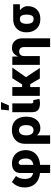

<svg xmlns="http://www.w3.org/2000/svg" viewBox="1377 -2187 1014 3808"><g transform="rotate(-90 1884.0 -283.0)"><path d="M356.9 204.1V4.4Q250 -9.8 187.3 -54.7Q124.5 -99.6 97.4 -163.1Q70.3 -226.6 70.3 -297.4Q70.3 -386.7 103.5 -452.6Q136.7 -518.6 179.7 -552.7L297.9 -472.7Q270 -440.4 254.6 -396.7Q239.3 -353 238.8 -297.4Q238.8 -236.3 262.7 -192.6Q286.6 -148.9 356.9 -131.8V-392.6Q357.4 -467.8 408.4 -510.3Q459.5 -552.7 545.4 -552.7Q624.5 -552.7 684.1 -519Q743.7 -485.4 776.9 -423.6Q810.1 -361.8 810.5 -278.3Q810.5 -210 782.7 -148.9Q754.9 -87.9 690.9 -46.1Q627 -4.4 517.6 6.3V204.1ZM517.6 -128.4Q587.4 -140.6 616 -179.2Q644.5 -217.8 644.5 -278.3Q644 -341.8 620.8 -381.1Q597.7 -420.4 559.6 -420.4Q539.1 -420.4 528.3 -404.8Q517.6 -389.2 517.6 -362.8Z M936 204.1V-290Q936 -372.6 970 -431.6Q1003.9 -490.7 1065.4 -522.2Q1127 -553.7 1208.5 -553.7Q1304.2 -553.7 1362.5 -514.6Q1420.9 -475.6 1447.3 -412.4Q1473.6 -349.1 1473.6 -276.4V-265.6Q1473.6 -181.2 1444.8 -119.1Q1416 -57.1 1365 -23.4Q1314 10.3 1246.1 10.3Q1199.7 10.3 1164.3 -7.3Q1128.9 -24.9 1104 -56.6L1104.5 204.1ZM1103.5 -269Q1103.5 -200.7 1130.4 -162.8Q1157.2 -125 1205.1 -125Q1253.4 -125 1280 -162.1Q1306.6 -199.2 1306.6 -265.6V-276.4Q1306.6 -341.8 1280 -377.7Q1253.4 -413.6 1205.1 -413.6Q1157.2 -413.6 1130.4 -376Q1103.5 -338.4 1103.5 -270.5Z M1744.1 2.9Q1649.9 2.9 1606.4 -34.4Q1563 -71.8 1563 -151.4V-545.9H1736.8V-170.4Q1736.8 -128.9 1774.9 -128.9Q1793.5 -128.9 1801.3 -132.3L1827.6 -10.3Q1815.9 -5.9 1794.4 -1.5Q1772.9 2.9 1744.1 2.9ZM1598.6 -614.3 1614.7 -770H1764.2L1697.8 -614.3Z M2061 -545.9V-351.6H2113.8L2236.8 -545.9H2446.8L2257.3 -274.4L2439.5 0H2230.5L2118.7 -190.4H2061V0H1887.2V-545.9Z M2675.8 -311V0H2502V-545.9H2665.5L2668 -427.2Q2689.5 -483.9 2730.7 -518.3Q2772 -552.7 2838.9 -552.7Q2924.8 -552.7 2976.6 -496.3Q3028.3 -439.9 3028.3 -347.7V204.1H2854.5V-313.5Q2854.5 -358.9 2831.3 -384.5Q2808.1 -410.2 2767.1 -410.2Q2726.1 -410.2 2700.9 -384Q2675.8 -357.9 2675.8 -311Z M3147.5 -258.8V-269.5Q3147.9 -343.3 3178.2 -401.9Q3208.5 -460.4 3267.3 -494.4Q3326.2 -528.3 3411.6 -528.3H3703.6V-395.5H3585.4Q3619.1 -368.2 3642.6 -329.8Q3666 -291.5 3665.5 -249V-238.3Q3666 -166.5 3636.5 -110.6Q3606.9 -54.7 3550.5 -22.5Q3494.1 9.8 3413.1 9.8Q3327.1 9.8 3268.1 -25.4Q3209 -60.5 3178.5 -121.3Q3147.9 -182.1 3147.5 -258.8ZM3314.9 -269.5V-258.8Q3314.9 -201.7 3335.4 -162.4Q3356 -123 3413.1 -123Q3462.4 -123 3480.5 -162.4Q3498.5 -201.7 3498.5 -258.8V-269.5Q3498.5 -320.8 3480.5 -358.2Q3462.4 -395.5 3411.6 -395.5Q3357.4 -395.5 3336.2 -358.2Q3314.9 -320.8 3314.9 -269.5Z"/></g></svg>

Font: Inter Extra Bold
Style: Regular
Weight: 800
Designer: Rasmus Andersson
Foundry: rsms
Version: Version 4.000;git-3c8e0fc